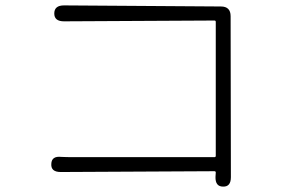

<svg xmlns="http://www.w3.org/2000/svg" viewBox="-20 -691 1040 711"><path d="M806 0Q777 0 778 -36L779 -52Q779 -57 774 -57L205 -54Q168 -54 170 -84Q171 -114 207 -110Q218 -109 271 -109H774Q779 -109 779 -114V-610Q779 -615 774 -615L217 -612Q181 -612 181 -641Q181 -671 217 -671L798 -667Q834 -667 834 -631L835 -35Q835 1 806 0Z"/></svg>

Font: Resource Han Rounded KR Light
Style: Regular
Weight: 300
Designer: Cyano Hao (round all glyphs); Ryoko NISHIZUKA 西塚涼子 (kana, bopomofo & ideographs); Paul D. Hunt (Latin, Greek & Cyrillic)
Foundry: Cyano Hao
Version: 0.990